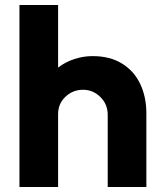

<svg xmlns="http://www.w3.org/2000/svg" viewBox="-20 -750 665 770"><path d="M58 0V-730H213V-479Q243 -502 279 -513.5Q315 -525 351 -525Q421 -525 469.5 -495Q518 -465 542.5 -413Q567 -361 567 -295V0H412V-289Q412 -332 382.5 -361Q353 -390 313 -390Q272 -390 242.5 -362Q213 -334 213 -292V0Z"/></svg>

Font: MuseoModerno
Style: Bold
Weight: 700
Designer: Pablo Cosgaya, Héctor Gatti, Marcela Romero, and the Authors of The MuseoModerno Project.
Foundry: Omnibus-Type Team
Version: Version 1.001